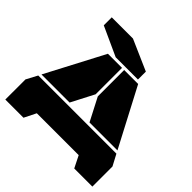

<svg xmlns="http://www.w3.org/2000/svg" viewBox="-220 -1085 1281 1281"><g transform="rotate(45 420.5 -445.0)"><path d="M411.1 -700.2V-451.2L327.1 -289.1H62L277.8 -700.2ZM9.8 0V-189.9L51.8 -269H789.1L831.1 -189.9V0H660.2L618.2 -84H223.1L181.2 0ZM124 -814.9V-890.1H324.2L541 -794.9V-720.2H331.1ZM431.2 -451.2V-700.2H563L778.8 -289.1H515.1Z"/></g></svg>

Font: Nastup Basic
Style: Regular
Weight: 400
Designer: Maksym Kobuzan
Foundry: Zakznak
Version: Version 1.020;FEAKit 1.0